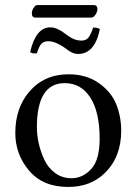

<svg xmlns="http://www.w3.org/2000/svg" viewBox="-20 -735 544 765"><path d="M344.2 -665H120.1Q106.9 -665 106.9 -683.1Q106.9 -692.9 114 -703.9Q121.1 -714.8 128.9 -714.8H354Q368.2 -714.8 368.2 -698.2Q368.2 -688.5 360.6 -676.8Q353 -665 344.2 -665ZM304.2 -573.2Q321.3 -573.2 331.1 -583.7Q340.8 -594.2 351.1 -625Q367.2 -626 377.9 -619.1Q357.9 -520 291 -520Q285.2 -520 278.6 -521.5Q272 -522.9 264.4 -526.9Q256.8 -530.8 252.4 -533.9Q248 -537.1 239.5 -543.5Q231 -549.8 227.1 -551.8Q196.3 -570.8 172.9 -570.8Q153.8 -570.8 144.3 -559.8Q134.8 -548.8 127 -522.9Q107.9 -520 100.1 -527.8Q123 -626 180.2 -626Q189 -626 196.5 -624Q204.1 -622.1 213.1 -617.4Q222.2 -612.8 226.1 -610.4Q230 -607.9 240 -600.3Q250 -592.8 252 -591.8Q277.3 -573.2 304.2 -573.2ZM41 -205.1Q41 -304.2 96.2 -369.1Q155.8 -439 252.9 -439Q324.7 -439 374.3 -403.6Q423.8 -368.2 443.4 -319.1Q462.9 -270 462.9 -213.9Q462.9 -109.4 397.9 -45.9Q340.8 10.3 251 9.8Q150.9 9.8 95.9 -55.2Q41 -120.1 41 -205.1ZM237.8 -403.8Q127 -403.8 127 -228Q127 -195.8 134.5 -162.8Q142.1 -129.9 157 -97.9Q171.9 -65.9 200 -45.4Q228 -24.9 265.1 -24.9Q309.1 -24.9 343 -61Q377 -97.2 377 -182.1Q377 -289.1 339.8 -346.4Q302.7 -403.8 237.8 -403.8Z"/></svg>

Font: Linux Libertine O
Style: Regular
Weight: 400
Designer: Philipp H. Poll
Foundry: Philipp H. Poll
Version: Version 5.3.0